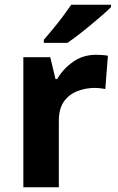

<svg xmlns="http://www.w3.org/2000/svg" viewBox="-20 -786 494 806"><path d="M383 -556Q394 -556 409 -555Q424 -554 433 -552L422 -412Q414 -414 401 -415.5Q388 -417 378 -417Q340 -417 305 -403.5Q270 -390 248.5 -360Q227 -330 227 -278V0H78V-546H191L213 -454H220Q244 -496 286 -526Q328 -556 383 -556ZM446 -766V-756Q432 -742 409 -722Q386 -702 359.5 -680Q333 -658 307.5 -638.5Q282 -619 263 -606H164V-619Q180 -638 201.5 -663.5Q223 -689 243.5 -716.5Q264 -744 279 -766Z"/></svg>

Font: Noto Sans
Style: Bold
Weight: 700
Designer: Monotype Design Team
Foundry: Monotype Imaging Inc.
Version: Version 2.000;GOOG;noto-source:20170915:90ef993387c0; ttfaut